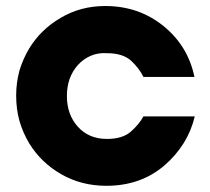

<svg xmlns="http://www.w3.org/2000/svg" viewBox="-20 -594 692 632"><path d="M452.1 -210.9Q438.5 -185.5 411.1 -161.1Q383.8 -136.7 332 -136.7Q272.5 -136.7 236.3 -176.8Q200.2 -216.8 200.2 -278.3Q200.2 -307.6 209 -334Q218.8 -360.4 236.3 -379.9Q253.9 -399.4 278.3 -410.2Q302.7 -420.9 332 -418.9Q383.8 -418.9 411.1 -394.5Q438.5 -369.1 452.1 -340.8Q507.8 -340.8 620.1 -340.8Q598.6 -443.4 517.6 -508.8Q436.5 -574.2 326.2 -574.2Q245.1 -574.2 179.7 -535.2Q114.3 -497.1 76.2 -434.6Q55.7 -400.4 43.9 -361.3Q33.2 -321.3 33.2 -279.3Q33.2 -235.4 43.9 -196.3Q55.7 -156.2 76.2 -122.1Q115.2 -58.6 181.6 -20.5Q248 17.6 330.1 17.6Q442.4 17.6 520.5 -48.8Q598.6 -116.2 621.1 -210.9Q564.5 -210.9 452.1 -210.9Z"/></svg>

Font: Avakin
Style: Bold
Weight: 700
Designer: Herb Lubalin, Tom Carnase, Ed Benguiat, Adobe Type Staff
Version: Version 1.0